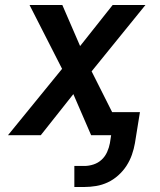

<svg xmlns="http://www.w3.org/2000/svg" viewBox="-20 -540 640 767"><path d="M277 207V123H317Q335 123 353.5 117Q372 111 386 98Q400 85 408 67Q416 49 419 32L424 0H344L273 -164L143 0H12L228 -265L98 -520H229L300 -356L430 -520H561L346 -255L428 -92H539L519 32Q515 55 507 78Q499 101 485.5 122Q472 143 452.5 160.5Q433 178 410.5 188.5Q388 199 364 203Q340 207 317 207Z"/></svg>

Font: Iosevka SS04 Semibold Extended
Style: Italic
Weight: 600
Width: 7
Italic angle: -9°
Monospace: yes
Designer: Belleve Invis
Foundry: Belleve Invis
Version: Version 19.0.0; ttfautohint (v1.8.4)